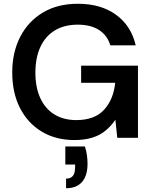

<svg xmlns="http://www.w3.org/2000/svg" viewBox="-20 -732 810 1020"><path d="M375 12Q276 12 201.5 -33Q127 -78 86 -158.5Q45 -239 45 -347Q45 -454 87.5 -536.5Q130 -619 208 -665.5Q286 -712 394 -712Q516 -712 596.5 -653.5Q677 -595 701 -491H566Q551 -543 507 -572Q463 -601 393 -601Q322 -601 271.5 -570.5Q221 -540 194.5 -482.5Q168 -425 168 -346Q168 -267 194.5 -210Q221 -153 270 -123.5Q319 -94 385 -94Q483 -94 533 -149Q583 -204 592 -292H411V-383H713V0H603L593 -96Q570 -62 540 -37.5Q510 -13 469.5 -0.5Q429 12 375 12ZM331 268V217Q356 217 367.5 202Q379 187 379 157V142H327V46H431Q439 70 442 94Q445 118 445 138Q445 201 416 234.5Q387 268 331 268Z"/></svg>

Font: DM Sans 24pt SemiBold
Style: Regular
Weight: 600
Designer: Colophon Foundry, Jonny Pinhorn
Foundry: Colophon Foundry
Version: Version 4.004;gftools[0.9.30]